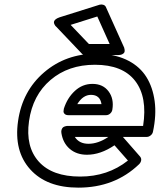

<svg xmlns="http://www.w3.org/2000/svg" viewBox="-20 -820 725 872"><path d="M62 -270Q81.5 -406.7 180.4 -491.5Q279.3 -576.2 418 -576.2Q435.1 -576.2 442.9 -575.2Q512.7 -570.8 564.5 -543.5Q616.2 -516.1 645 -470Q673.8 -423.8 682.4 -360.6Q690.9 -297.4 674.8 -222.2Q672.9 -211.9 664.3 -205.1Q655.8 -198.2 647 -198.2H538.1L616.2 -108.9Q622.6 -101.1 621.1 -91.6Q619.6 -82 611.8 -74.2Q501 32.2 335.9 32.2Q191.9 32.2 117.2 -50.8Q42.5 -133.8 62 -270ZM111.8 -270Q95.2 -153.8 156.2 -85.9Q217.3 -18.1 344.2 -18.1Q469.2 -18.1 561 -90.8L500 -160.2Q436.5 -117.2 375 -117.2Q328.1 -117.2 297.1 -143.6Q266.1 -169.9 258.8 -215.8Q257.3 -225.1 260 -231.9Q262.7 -238.8 266.4 -241.7Q270 -244.6 275.9 -246.3Q281.7 -248 283.7 -248Q285.6 -248 288.1 -248H629.9Q650.4 -379.4 593.8 -452.6Q537.1 -525.9 411.1 -525.9Q290.5 -525.9 209.5 -456.8Q128.4 -387.7 111.8 -270ZM234.9 -699.2Q233.4 -700.2 231.7 -702.1Q230 -704.1 227.3 -709.5Q224.6 -714.8 224.9 -720Q225.1 -725.1 231.2 -731Q237.3 -736.8 250 -741.2L433.1 -798.8Q442.4 -800.8 450.2 -797.9Q458 -794.9 460.9 -788.1L542 -607.9Q543 -606.4 543.9 -603.8Q544.9 -601.1 545.9 -594.5Q546.9 -587.9 545.2 -583Q543.5 -578.1 535.9 -574Q528.3 -569.8 515.1 -569.8H367.2Q356.9 -569.8 351.1 -577.1ZM270 -326.2Q285.6 -375.5 320.1 -407.2Q354.5 -439 399.9 -439Q447.8 -439 473.1 -405Q498.5 -371.1 490.2 -321.8Q488.8 -312 480.5 -304.4Q472.2 -296.9 461.9 -296.9H291Q278.8 -296.9 273.2 -303Q267.6 -309.1 268.6 -315.7Q269.5 -322.3 270 -326.2ZM300.8 -707 383.8 -620.1H478L421.9 -745.1ZM319.8 -198.2Q339.4 -167 381.8 -167Q425.8 -167 472.2 -198.2ZM331.1 -347.2H440.9Q434.6 -389.2 393.1 -389.2Q356.9 -389.2 331.1 -347.2Z"/></svg>

Font: Trueno ExtraBold Outline
Style: Italic
Weight: 800
Width: 6
Designer: Julieta Ulanovsky
Foundry: Julieta Ulanovsky
Version: Version 3.001b | FøM Fix